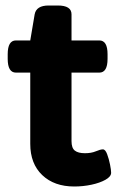

<svg xmlns="http://www.w3.org/2000/svg" viewBox="-20 -670 430 698"><path d="M250 8Q177 8 133.5 -33.5Q90 -75 90 -147V-406H38Q8 -406 8 -456V-473Q8 -523 38 -523H90L106 -618Q112 -650 157 -650H190Q240 -650 240 -618V-523H341Q371 -523 371 -473V-456Q371 -406 341 -406H240V-157Q240 -132 252 -122.5Q264 -113 289 -113Q312 -113 328.5 -120Q345 -127 354 -127Q363 -127 369.5 -109.5Q376 -92 380 -72Q384 -52 384 -42Q384 -28 363.5 -16.5Q343 -5 312.5 1.5Q282 8 250 8Z"/></svg>

Font: Asap Expanded
Style: Bold
Weight: 700
Width: 7
Designer: Pablo Cosgaya
Foundry: Omnibus-Type
Version: Version 3.001; ttfautohint (v1.8.4.7-5d5b)